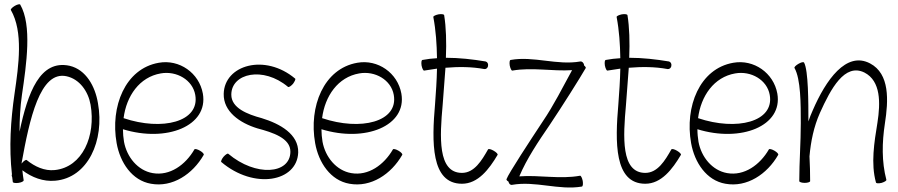

<svg xmlns="http://www.w3.org/2000/svg" viewBox="-20 -834 4133 884"><path d="M30 -788C88 -687 66 -534 47 -403C29 -279 21 -155 35 -31L34 -28C34 -25 34 -22 36 -19C37 -12 38 -4 39 4C40 8 51 10 65 8C79 6 89 1 89 -4C87 -19 84 -34 83 -50C127 -17 179 3 234 -2C385 -15 462 -187 431 -359C418 -437 376 -513 301 -531C164 -561 108 -408 70 -228C70 -284 73 -341 81 -397C102 -539 128 -718 73 -813C71 -816 60 -814 48 -807C36 -800 28 -791 30 -788ZM103 -97C100 -100 90 -94 81 -83L79 -81C116 -286 164 -509 286 -483C346 -470 386 -414 397 -352C422 -209 360 -64 232 -51C185 -46 140 -67 103 -97Z M918 -121C920 -125 913 -133 901 -140C889 -147 877 -150 875 -146C834 -75 762 -23 683 -37C614 -49 564 -111 551 -181C548 -200 546 -219 546 -239C747 -177 940 -254 914 -403C897 -498 806 -562 711 -545C556 -518 487 -343 517 -175C533 -85 588 -3 675 12C774 30 867 -32 918 -121ZM720 -496C793 -509 867 -466 879 -397C901 -273 727 -230 549 -290C562 -392 622 -479 720 -496Z M999 -88C1150 40 1348 3 1353 -132C1355 -216 1270 -264 1185 -290C1118 -308 1045 -337 1045 -398C1045 -497 1192 -530 1306 -434C1310 -431 1320 -438 1329 -448C1337 -459 1342 -470 1339 -472C1200 -589 1013 -535 1010 -402C1008 -321 1083 -268 1165 -243C1236 -224 1318 -198 1317 -135C1316 -32 1158 -19 1031 -126C1028 -129 1018 -122 1009 -112C1000 -101 996 -90 999 -88Z M1832 -121C1834 -125 1827 -133 1815 -140C1803 -147 1791 -150 1789 -146C1748 -75 1676 -23 1597 -37C1528 -49 1478 -111 1465 -181C1462 -200 1460 -219 1460 -239C1661 -177 1854 -254 1828 -403C1811 -498 1720 -562 1625 -545C1470 -518 1401 -343 1431 -175C1447 -85 1502 -3 1589 12C1688 30 1781 -32 1832 -121ZM1634 -496C1707 -509 1781 -466 1793 -397C1815 -273 1641 -230 1463 -290C1476 -392 1536 -479 1634 -496Z M1933 -509C1953 -512 1972 -515 1992 -518C1991 -463 1987 -408 1983 -354C1968 -181 1963 12 2107 12C2181 12 2232 -55 2271 -121C2273 -125 2265 -133 2253 -140C2241 -147 2230 -150 2227 -146C2198 -95 2164 -38 2107 -38C1994 -38 2005 -205 2018 -350C2022 -405 2027 -464 2031 -522C2091 -527 2151 -527 2210 -516C2218 -515 2226 -521 2227 -531C2229 -540 2224 -549 2216 -551C2156 -561 2094 -568 2033 -568C2036 -640 2034 -709 2025 -764C2024 -769 2012 -770 1999 -768C1985 -765 1975 -760 1975 -756C1987 -693 1991 -630 1992 -566C1970 -565 1947 -562 1925 -558C1920 -557 1919 -546 1921 -532C1924 -518 1929 -508 1933 -509Z M2338 17C2445 -2 2553 43 2659 25C2664 24 2665 12 2663 -1C2660 -15 2655 -25 2651 -25C2558 -8 2464 -29 2371 -22C2405 -103 2459 -183 2511 -259C2568 -344 2650 -474 2677 -521C2678 -523 2675 -528 2669 -533V-536C2667 -545 2660 -552 2652 -551C2545 -532 2437 -577 2331 -558C2326 -557 2325 -546 2327 -532C2330 -518 2335 -508 2339 -509C2430 -525 2523 -505 2614 -511C2570 -431 2530 -350 2479 -275C2421 -187 2321 -35 2312 -9C2311 -6 2314 -2 2321 2C2323 12 2330 19 2338 17Z M2777 -509C2797 -512 2816 -515 2836 -518C2835 -463 2831 -408 2827 -354C2812 -181 2807 12 2951 12C3025 12 3076 -55 3115 -121C3117 -125 3109 -133 3097 -140C3085 -147 3074 -150 3071 -146C3042 -95 3008 -38 2951 -38C2838 -38 2849 -205 2862 -350C2866 -405 2871 -464 2875 -522C2935 -527 2995 -527 3054 -516C3062 -515 3070 -521 3071 -531C3073 -540 3068 -549 3060 -551C3000 -561 2938 -568 2877 -568C2880 -640 2878 -709 2869 -764C2868 -769 2856 -770 2843 -768C2829 -765 2819 -760 2819 -756C2831 -693 2835 -630 2836 -566C2814 -565 2791 -562 2769 -558C2764 -557 2763 -546 2765 -532C2768 -518 2773 -508 2777 -509Z M3563 -121C3565 -125 3558 -133 3546 -140C3534 -147 3522 -150 3520 -146C3479 -75 3407 -23 3328 -37C3259 -49 3209 -111 3196 -181C3193 -200 3191 -219 3191 -239C3392 -177 3585 -254 3559 -403C3542 -498 3451 -562 3356 -545C3201 -518 3132 -343 3162 -175C3178 -85 3233 -3 3320 12C3419 30 3512 -32 3563 -121ZM3365 -496C3438 -509 3512 -466 3524 -397C3546 -273 3372 -230 3194 -290C3207 -392 3267 -479 3365 -496Z M3638 -521C3667 -470 3667 -354 3667 -267C3667 -178 3660 -89 3660 0C3660 4 3671 8 3685 8C3699 8 3710 4 3710 0C3710 -38 3709 -76 3707 -114C3713 -183 3727 -251 3755 -314C3805 -425 3869 -545 3960 -500C4036 -461 4034 -360 4020 -270C4005 -178 3989 -81 4013 6C4014 11 4026 11 4039 8C4052 4 4062 -2 4061 -6C4039 -90 4041 -178 4054 -264C4071 -372 4077 -494 3986 -542C3876 -600 3782 -465 3722 -326C3714 -309 3708 -292 3702 -275C3702 -362 3702 -510 3682 -546C3679 -550 3668 -547 3656 -540C3644 -533 3636 -525 3638 -521Z"/></svg>

Font: Nupuram Condensed Thin
Style: Regular
Weight: 100
Width: 3
Designer: Santhosh Thottingal (santhosh.thottingal@gmail.com)
Foundry: SMC
Version: Version 1.000